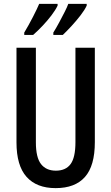

<svg xmlns="http://www.w3.org/2000/svg" viewBox="-20 -960 574 990"><path d="M469 -227Q469 -105 418 -47.5Q367 10 267 10Q169 10 117 -48Q65 -106 65 -226V-714H165V-226Q165 -148 191.5 -114Q218 -80 268 -80Q319 -80 344 -114Q369 -148 369 -227V-714H469ZM427 -931Q417 -909 395 -880.5Q373 -852 348 -825Q323 -798 304 -780H255V-792Q270 -816 285.5 -845Q301 -874 314 -899.5Q327 -925 332 -940H427ZM277 -931Q266 -908 245.5 -881Q225 -854 200 -827.5Q175 -801 151 -780H105V-792Q128 -830 150 -873Q172 -916 182 -940H277Z"/></svg>

Font: Noto Sans Georgian ExtraCondensed Medium
Style: Regular
Weight: 500
Width: 2
Designer: Monotype Design Team, Akaki Razmadze
Foundry: Google LLC
Version: Version 2.005; ttfautohint (v1.8.4.7-5d5b)